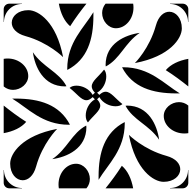

<svg xmlns="http://www.w3.org/2000/svg" viewBox="-20 -1020 1040 1040"><path d="M357 -543.6C395.6 -514.2 419.5 -477.1 448.1 -477.1C458.5 -477.1 469.5 -482 482 -494L494 -482C459.4 -461.7 444.4 -424.1 444.4 -394.2C444.4 -378.4 448.6 -364.8 456.3 -357C486.4 -395.5 523.1 -419.4 523.1 -447.8C523.1 -458.3 518.1 -469.4 506 -482L518 -494C538.3 -459.4 575.9 -444.4 605.8 -444.4C621.6 -444.4 635.2 -448.6 643 -456.3C604.5 -486.4 580.6 -523.1 552.2 -523.1C541.7 -523.1 530.7 -518.1 518 -506L506 -518C540.6 -538.3 555.6 -575.9 555.6 -605.8C555.6 -621.6 551.4 -635.2 543.7 -643C513.6 -604.5 476.9 -580.6 476.9 -552.2C476.9 -541.7 481.9 -530.7 494 -518L482 -506C461.7 -540.6 424.1 -556 394.2 -556C378.4 -556 364.8 -551.7 357 -543.6ZM263 -158C342 -169 448 -215 448 -332L447 -340C369 -299.2 344 -212 263 -158ZM297 -21.5C297 -14.5 297.5 -7.3 298.7 0H448.2C461.2 -15.4 466.8 -33.1 466.8 -50.5C466.8 -92.7 433.8 -133 392 -133C340 -133 297 -82.6 297 -21.5ZM514 -46C566 -132 655.5 -208.3 655.8 -352.9L655.3 -358.8C546.7 -302.6 514 -194 514 -65ZM551.8 0H701.3C691.8 -52.2 671.3 -95.5 640 -122C611.3 -76.7 581.1 -36.6 551.8 0ZM552 -668 553 -660C631 -700.8 656 -788 737 -842C658 -831 552 -785 552 -668ZM533.2 -949.5C533.2 -907.3 566.2 -867 608 -867C660 -867 703 -917.4 703 -978.5C703 -985.6 702.5 -992.7 701.3 -1000H551.8C538.8 -984.7 533.2 -966.9 533.2 -949.5ZM344.2 -647.1 344.7 -641.2C453.3 -697.4 486 -806 486 -935V-954C434 -868 344.5 -791.7 344.2 -647.1ZM298.7 -1000C308.2 -947.8 328.7 -904.5 360 -878C388.6 -923.3 418.9 -963.4 448.2 -1000ZM660 -447C700.8 -369 788 -344 842 -263C831 -342 785 -448 668 -448ZM867 -392C867 -340 917.4 -297 978.5 -297C985.6 -297 992.7 -297.5 1000 -298.7V-448.2C984.7 -461.2 966.9 -466.8 949.5 -466.8C907.3 -466.8 867 -433.8 867 -392ZM641.2 -655.3C697.4 -546.7 806 -514 935 -514H954C868 -566 791.7 -655.5 647.1 -655.8ZM878 -640C923.3 -611.3 963.4 -581.1 1000 -551.8V-701.3C947.8 -691.8 904.5 -671.3 878 -640ZM158 -737C169 -658 215 -552 332 -552L340 -553C299.2 -631 212 -656 158 -737ZM0 -551.8C15.4 -538.8 33.1 -533.2 50.5 -533.2C92.7 -533.2 133 -566.2 133 -608C133 -660 82.6 -703.1 21.5 -703.1C14.4 -703.1 7.3 -702.5 0 -701.3ZM46 -486C132 -434 208.3 -344.5 352.9 -344.2L358.8 -344.7C302.6 -453.3 194 -486 65 -486ZM0 -298.7C52.2 -308.2 95.5 -328.7 122 -360C76.7 -388.7 36.6 -418.9 0 -448.2ZM678.2 -289.5C714.2 -99.5 811.6 -35.1 866.2 -35.1C922.5 -35.1 956.4 -68.1 956.4 -103C956.4 -131.5 933.8 -161.3 882.2 -175.5C756.5 -210.2 678.2 -289.5 678.2 -289.5ZM901.2 0H970C986.6 0 1000 -13.4 1000 -30V-98.8H998.5C998.5 -45.1 954.9 -1.5 901.2 -1.5ZM710.5 -678.3C900.5 -714.3 964.9 -811.6 964.9 -866.2C964.9 -922.5 931.9 -956.4 897 -956.4C868.5 -956.4 838.7 -933.8 824.5 -882.3C789.8 -756.6 710.5 -678.3 710.5 -678.3ZM901.2 -998.5C954.9 -998.5 998.5 -954.9 998.5 -901.3H1000V-970C1000 -986.6 986.6 -1000 970 -1000H901.2ZM43.6 -897C43.6 -868.5 66.2 -838.7 117.8 -824.5C243.4 -789.8 321.8 -710.5 321.8 -710.5C285.8 -900.5 188.4 -964.9 133.8 -964.9C77.5 -964.9 43.6 -931.9 43.6 -897ZM0 -901.3H1.5C1.5 -954.9 45.1 -998.5 98.8 -998.5V-1000H30C13.4 -1000 0 -986.6 0 -970ZM35.1 -133.8C35.1 -77.5 68.1 -43.6 103 -43.6C131.5 -43.6 161.3 -66.3 175.5 -117.8C210.2 -243.5 289.5 -321.8 289.5 -321.8C99.5 -285.8 35.1 -188.4 35.1 -133.8ZM0 -30C0 -13.4 13.4 0 30 0H98.8V-1.5C45.1 -1.5 1.5 -45.1 1.5 -98.8H0Z"/></svg>

Font: GlukFrames07
Style: Medium
Weight: 500
Monospace: yes
Designer: gluk
Foundry: gluk
Version: Version 1.00